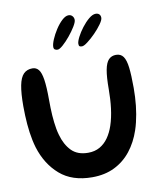

<svg xmlns="http://www.w3.org/2000/svg" viewBox="-92 -903 838 994"><g transform="rotate(-10 327.5 -405.5)"><path d="M312.6 18.4Q207.1 18.4 142.9 -37.5Q78.6 -93.3 50.1 -185.2Q44.4 -204.4 40.1 -224.9Q35.8 -245.5 32.8 -267Q29.8 -288.6 27.9 -311.2Q26 -333.9 25.1 -357.4Q24.1 -380.9 24.1 -405.2Q24.1 -473.4 32 -514.1Q39.9 -554.8 57.6 -572.8Q75.4 -590.7 104.1 -590.7Q124.2 -590.7 136.7 -575.3Q149.2 -560 155.1 -521.7Q161 -483.4 161 -414.2Q161 -393.6 161.6 -373.3Q162.1 -352.9 163.4 -333.7Q164.8 -314.4 166.9 -296Q169 -277.6 172.1 -260.7Q175.2 -243.7 179.7 -228.4Q194.4 -175 226 -142.5Q257.6 -110.1 313.4 -110.1Q348.4 -110.1 374.7 -125Q400.9 -139.9 419.5 -166.3Q438.1 -192.8 449.8 -227.7Q456.5 -247.6 461.3 -269.8Q466.2 -292.1 469.1 -315.9Q472.1 -339.7 473.5 -364.6Q475 -389.4 475 -414.5Q475 -479.4 481.9 -516.5Q488.9 -553.5 503.9 -569Q519 -584.4 542.4 -584.4Q567.5 -584.4 580.6 -566Q593.8 -547.6 598.6 -506.9Q603.4 -466.2 603.4 -399.6Q603.4 -375.8 602.2 -352.7Q600.9 -329.6 598.6 -307.2Q596.2 -284.9 592.5 -263.6Q588.8 -242.3 583.9 -222.1Q579.1 -201.8 572.6 -182.6Q552.3 -122.1 516.6 -76.9Q480.9 -31.7 430 -6.7Q379.2 18.4 312.6 18.4ZM250.2 -663.2Q241.9 -663.2 235.9 -667.1Q230 -670.9 230 -681.1Q230 -695.4 240.2 -719.8Q250.5 -744.2 266.7 -769.3Q282.9 -794.4 301.5 -811.7Q320.1 -828.9 336.2 -828.9Q348.5 -828.9 356.1 -820.3Q363.8 -811.8 363.8 -799.8Q363.8 -788.2 350.2 -765.9Q336.6 -743.5 317.2 -719.9Q297.8 -696.3 279.1 -679.8Q260.4 -663.2 250.2 -663.2ZM377.4 -658.2Q369 -658.2 364.8 -661.2Q360.7 -664.1 360.7 -674.2Q360.7 -686.6 372.2 -709.2Q383.8 -731.9 401.8 -755.5Q419.8 -779.1 439.6 -795.6Q459.5 -812.1 475.6 -812.1Q487.9 -812.1 494.6 -805.3Q501.3 -798.6 501.3 -786.6Q501.3 -775.1 486.2 -754Q471.2 -732.8 449.6 -710.8Q428.1 -688.9 407.8 -673.6Q387.6 -658.2 377.4 -658.2Z"/></g></svg>

Font: Gluten Thin
Style: Regular
Weight: 100
Designer: Tyler Finck
Foundry: Etcetera Type Company
Version: Version 1.300